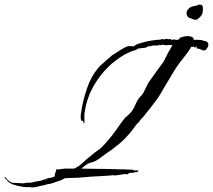

<svg xmlns="http://www.w3.org/2000/svg" viewBox="-170 -756 937 845"><path d="M-28 69 -44 67H-46Q-50 69 -64 67Q-78 65 -82 64L-89 62V63Q-91 63 -93.5 62Q-96 61 -98 60Q-105 58 -111 56.5Q-117 55 -123 51L-133 45Q-135 41 -142 34.5Q-149 28 -150 25L-146 23L-144 27Q-140 31 -136.5 35Q-133 39 -129 42Q-119 49 -106 49Q-93 49 -81 50Q-77 50 -74 50.5Q-71 51 -67 51L-53 48L-51 49Q-50 48 -46 48Q-41 48 -37 48Q-33 48 -33 47L-31 48Q-21 44 -10 42.5Q1 41 11 39Q16 37 21 35Q26 33 32 33Q37 28 48.5 27Q60 26 67 22L71 20V13L79 -13Q80 -12 80.5 -11Q81 -10 82 -10Q84 -10 99 -12Q114 -14 116 -14H157L173 -23Q179 -26 189.5 -35.5Q200 -45 210.5 -54.5Q221 -64 226 -67Q243 -82 252 -88Q261 -94 268 -99.5Q275 -105 285.5 -116Q296 -127 315 -150Q324 -160 336 -177Q348 -194 360.5 -211.5Q373 -229 381 -238Q401 -254 410 -266.5Q419 -279 423.5 -290Q428 -301 434.5 -313Q441 -325 456 -340Q459 -343 465.5 -356.5Q472 -370 478.5 -383Q485 -396 486 -396Q488 -399 497.5 -412Q507 -425 518.5 -441.5Q530 -458 540 -471Q550 -484 551 -487L571 -526L589 -557Q585 -557 584.5 -557.5Q584 -558 580 -558Q572 -558 569.5 -557.5Q567 -557 559 -557Q555 -557 552 -558Q549 -559 545 -560Q542 -557 539 -557Q537 -557 534.5 -558Q532 -559 530 -559L528 -556H519Q512 -556 503.5 -555.5Q495 -555 494 -552Q491 -553 488 -552.5Q485 -552 482 -553Q478 -547 466 -545.5Q454 -544 443.5 -543Q433 -542 431 -537Q384 -525 334.5 -486Q285 -447 248.5 -388.5Q212 -330 202 -258Q201 -246 201.5 -233Q202 -220 201 -214Q201 -212 200 -212Q197 -214 196.5 -219.5Q196 -225 193 -225L190 -223Q185 -228 185 -241Q185 -246 185.5 -251.5Q186 -257 187 -261Q194 -311 212 -364.5Q230 -418 259 -453Q267 -464 277 -472Q287 -480 296 -489Q297 -490 303 -495Q309 -500 315.5 -505.5Q322 -511 322 -512Q330 -516 345.5 -526.5Q361 -537 377.5 -546Q394 -555 402 -553L420 -552Q423 -558 439.5 -563.5Q456 -569 476.5 -573.5Q497 -578 514 -580Q531 -582 537 -581V-582Q539 -584 544 -584Q548 -584 552 -582Q557 -585 561 -585Q564 -585 567 -584.5Q570 -584 573 -583Q574 -584 577 -584Q580 -584 584 -582.5Q588 -581 591 -580Q594 -583 596 -583Q598 -583 600.5 -582Q603 -581 605 -580Q606 -581 609 -581H615Q621 -590 627 -592Q642 -597 656 -597Q667 -597 675 -593.5Q683 -590 682 -581Q695 -581 708 -580.5Q721 -580 720 -578Q721 -578 734 -575Q747 -572 747 -559Q747 -549 736 -537Q730 -531 718 -536.5Q706 -542 694 -544L697 -551L693 -552L691 -546Q689 -548 686 -548L681 -552L678 -549L671 -550V-549Q661 -530 636 -499.5Q611 -469 588 -430Q568 -397 556.5 -377.5Q545 -358 537.5 -345Q530 -332 521 -319.5Q512 -307 498 -289Q484 -271 460 -241L450 -231L440 -217L432 -210L404 -173L388 -155Q384 -150 368 -135Q352 -120 339 -111Q323 -97 311.5 -90Q300 -83 286 -72Q263 -54 252 -48.5Q241 -43 234 -41.5Q227 -40 219 -36.5Q211 -33 194 -19L188 -14H195Q196 -14 211.5 -13.5Q227 -13 249.5 -13Q272 -13 295 -12.5Q318 -12 333.5 -11.5Q349 -11 350 -11Q352 -11 353 -10Q353 -11 354 -11Q355 -11 363 -11Q371 -11 380 -10.5Q389 -10 390 -10Q396 -10 403.5 -9.5Q411 -9 416 -9Q417 -9 417.5 -7.5Q418 -6 419 -6H440Q439 -5 436 -1Q433 3 433 3Q432 3 431.5 2Q431 1 429 1Q428 1 423.5 2.5Q419 4 415 4Q414 5 414 6Q413 6 412.5 5Q412 4 410 4Q404 4 395 7Q395 7 394.5 8Q394 9 394 11Q389 11 381.5 10.5Q374 10 374 10L368 12Q368 12 360.5 13Q353 14 345 15Q337 16 336 17Q335 17 334 16Q333 15 331 15H330Q329 15 313.5 16.5Q298 18 275.5 19Q253 20 230.5 21.5Q208 23 192.5 24.5Q177 26 176 26L119 28Q117 29 114 29L99 37L84 42L61 50Q57 51 52 52.5Q47 54 42 54Q39 55 28 58Q17 61 13 61L-15 68Q-18 68 -21.5 68Q-25 68 -28 69ZM362 -9H365Q366 -9 361.5 -9.5Q357 -10 355 -10Q357 -10 359 -9.5Q361 -9 362 -9ZM695 -669H692Q683 -669 681 -671Q678 -672 672.5 -674.5Q667 -677 662 -678Q654 -680 651 -697V-699Q651 -710 659 -716Q664 -724 677 -727.5Q690 -731 695 -731Q702 -736 708 -736Q723 -736 723 -723Q724 -702 718 -691Q712 -680 695 -669Z"/></svg>

Font: Cherish
Style: Regular
Weight: 400
Designer: Robert E. Leuschke
Foundry: Robert E. Leuschke
Version: Version 1.005